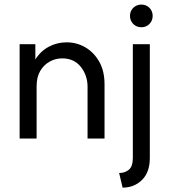

<svg xmlns="http://www.w3.org/2000/svg" viewBox="-20 -612 748 848"><path d="M66.7 0V-416.7H136.1V-349.3Q159 -386.1 195.5 -405.6Q231.9 -425 274.3 -425Q318.8 -425 356.6 -403.1Q394.4 -381.2 418.1 -339.9Q441.7 -298.6 441.7 -239.6V0H366.7V-229.2Q366.7 -278.5 337.2 -316.3Q307.6 -354.2 254.2 -354.2Q225 -354.2 199.3 -339.9Q173.6 -325.7 157.6 -298.6Q141.7 -271.5 141.7 -231.2V0ZM521.5 216.7 506.2 152.1Q531.9 152.1 549.3 137.5Q566.7 122.9 566.7 84.7V-416.7H641.7V86.1Q641.7 148.6 607.3 182.6Q572.9 216.7 521.5 216.7ZM604.2 -491.7Q590.3 -491.7 578.8 -498.3Q567.4 -504.9 560.8 -516.3Q554.2 -527.8 554.2 -541.7Q554.2 -556.2 560.8 -567.4Q567.4 -578.5 578.8 -585.1Q590.3 -591.7 604.2 -591.7Q618.8 -591.7 629.9 -585.1Q641 -578.5 647.6 -567.4Q654.2 -556.2 654.2 -541.7Q654.2 -527.8 647.6 -516.3Q641 -504.9 629.9 -498.3Q618.8 -491.7 604.2 -491.7Z"/></svg>

Font: Afacad Flux
Style: Regular
Weight: 400
Designer: Kristian Moeller
Foundry: Dicotype
Version: Version 1.100